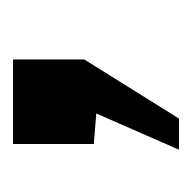

<svg xmlns="http://www.w3.org/2000/svg" viewBox="-20 -148 301 302"><g transform="rotate(-90 131.0 2.5)"><path d="M46 133H95L188 -16V-128H55V-1L103 3Z"/></g></svg>

Font: United Sans SemiBold
Style: Regular
Weight: 600
Designer: Pablo Impallari, Rodrigo Fuenzalida (Modified by Dan O. Williams)
Version: Version 1.000;PS 001.000;hotconv 1.0.88;makeotf.lib2.5.64775